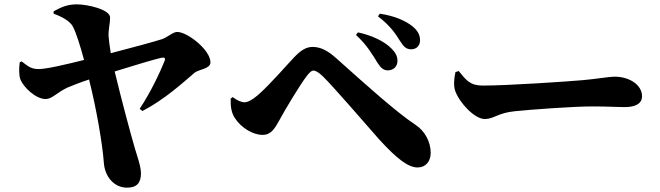

<svg xmlns="http://www.w3.org/2000/svg" viewBox="-20 -807 3040 884"><path d="M80 -524 71 -521C67 -493 67 -459 74 -441C88 -406 144 -351 190 -351C220 -351 240 -380 291 -404C313 -413 350 -428 390 -441C425 -303 452 -141 458 -59C462 5 504 57 565 57C609 57 629 36 629 -9C629 -42 609 -96 601 -124C580 -196 541 -341 508 -478C596 -505 684 -532 723 -541C737 -544 743 -540 738 -527C719 -479 674 -382 623 -306L636 -296C740 -350 825 -429 877 -473C897 -488 949 -490 949 -520C949 -576 845 -659 796 -660C777 -660 752 -636 727 -627C696 -617 580 -585 490 -562C485 -593 481 -623 480 -639C478 -668 487 -700 487 -726C487 -764 381 -787 334 -787C287 -787 259 -772 227 -755V-744C268 -729 303 -709 316 -684C331 -655 350 -594 367 -531C283 -510 194 -489 158 -489C120 -489 106 -505 80 -524Z M1718 -518C1733 -494 1747 -483 1765 -483C1794 -483 1810 -503 1810 -527C1810 -547 1802 -564 1783 -583C1749 -618 1689 -645 1628 -658L1619 -646C1670 -600 1699 -549 1718 -518ZM1822 -618C1839 -591 1851 -580 1873 -580C1898 -580 1914 -597 1914 -622C1914 -647 1902 -667 1879 -686C1845 -713 1795 -734 1729 -744L1720 -732C1780 -687 1805 -645 1822 -618ZM1042 -353C1041 -314 1046 -287 1061 -264C1089 -220 1143 -186 1189 -186C1230 -186 1246 -218 1266 -253C1293 -303 1358 -411 1390 -454C1405 -474 1414 -482 1423 -482C1433 -482 1448 -474 1468 -454C1515 -408 1667 -232 1725 -166C1809 -74 1860 -36 1903 -36C1939 -36 1963 -63 1963 -103C1963 -153 1937 -204 1892 -233C1807 -289 1671 -411 1528 -539C1490 -573 1457 -591 1419 -591C1388 -591 1363 -573 1335 -544C1307 -515 1219 -413 1166 -368C1139 -345 1119 -336 1105 -336C1094 -336 1071 -344 1052 -360Z M2092 -480 2077 -475C2071 -448 2067 -413 2076 -388C2097 -331 2166 -259 2212 -259C2254 -259 2271 -287 2351 -295C2429 -303 2623 -317 2705 -317C2781 -317 2816 -314 2858 -314C2904 -314 2936 -329 2936 -364C2936 -415 2880 -454 2809 -454C2785 -454 2731 -444 2664 -438C2596 -432 2319 -413 2203 -413C2144 -413 2126 -438 2092 -480Z"/></svg>

Font: Noto Serif CJK HK Black
Style: Regular
Weight: 900
Designer: Ryoko NISHIZUKA 西塚涼子 (kana & ideographs); Frank Grießhammer (Latin, Greek & Cyrillic); Wenlong ZHANG 张文龙 (bopomofo); San
Foundry: Adobe
Version: Version 2.001;hotconv 1.1.0;makeotfexe 2.6.0